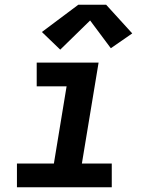

<svg xmlns="http://www.w3.org/2000/svg" viewBox="-20 -796 640 816"><path d="M52 0V-101H209L263 -429H136V-530H399L328 -101H455V0ZM236 -585 158 -660 313 -776H431L542 -654L451 -591L363 -709Z"/></svg>

Font: Iosevka Curly Extended Oblique
Style: Bold
Weight: 700
Width: 7
Italic angle: -9°
Monospace: yes
Designer: Belleve Invis
Foundry: Belleve Invis
Version: Version 11.1.0; ttfautohint (v1.8.3)